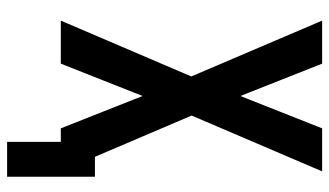

<svg xmlns="http://www.w3.org/2000/svg" viewBox="-213 -562 926 540"><g transform="rotate(90 250.0 -292.0)"><path d="M379 151V0H341L250 -230L159 0H38L195 -367L38 -735H159L250 -505L341 -735H462L305 -368L421 -96H477V151Z"/></g></svg>

Font: Iosevka Term
Style: Bold
Weight: 700
Monospace: yes
Designer: Belleve Invis
Foundry: Belleve Invis
Version: Version 30.0.1